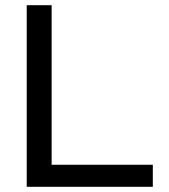

<svg xmlns="http://www.w3.org/2000/svg" viewBox="-20 -720 653 740"><path d="M83 0V-700H179V-85H569V0Z"/></svg>

Font: Rosa Sans
Style: Regular
Weight: 400
Designer: Pentagram / MCKL
Foundry: Pentagram / MCKL
Version: Version 1.005;September 16, 2019;FontCreator 11.5.0.2425 64-